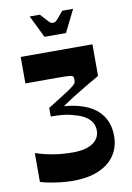

<svg xmlns="http://www.w3.org/2000/svg" viewBox="-98 -759 706 1028"><g transform="rotate(-10 255.0 -244.5)"><path d="M38 184V27Q80 41 130 50Q180 59 242 59Q287 59 319 48Q351 37 368.5 15.5Q386 -6 386 -34Q386 -57 377 -74Q368 -91 353 -103Q338 -115 321 -122.5Q304 -130 288 -134Q253 -145 222.5 -148Q192 -151 156 -151V-198Q170 -206 190 -219Q210 -232 232 -245.5Q254 -259 272.5 -271.5Q291 -284 301 -293Q308 -299 311 -303.5Q314 -308 314.5 -313.5Q315 -319 315 -326Q315 -337 311 -341.5Q307 -346 290.5 -347.5Q274 -349 238 -349Q205 -349 178.5 -349Q152 -349 123.5 -349Q95 -349 53 -349V-493H443V-321Q401 -297 366.5 -276.5Q332 -256 300 -236Q268 -216 235 -193Q275 -190 310.5 -181Q346 -172 375.5 -156.5Q405 -141 426.5 -117.5Q448 -94 460 -62.5Q472 -31 472 10Q472 69 442.5 114Q413 159 355 184Q297 209 213 209Q181 209 147.5 205Q114 201 85.5 195.5Q57 190 38 184ZM197 -577 138 -698H193Q218 -670 228.5 -659Q239 -648 244 -645.5Q249 -643 256 -643Q263 -643 267.5 -645.5Q272 -648 282 -659Q292 -670 315 -698H374L314 -577Z"/></g></svg>

Font: Ojuju ExtraLight
Style: Bold
Weight: 700
Version: Version 1.000